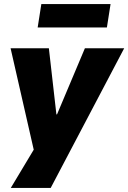

<svg xmlns="http://www.w3.org/2000/svg" viewBox="-20 -743 630 943"><path d="M33 180 156 -25 157 42 32 -506H220L257 -181H260L397 -506H590L229 180ZM165 -608 183 -723H523L505 -608Z"/></svg>

Font: Nunito Sans 7pt SemiCondensed Black
Style: Italic
Weight: 900
Width: 4
Italic angle: -9°
Designer: Vernon Adams
Foundry: Vernon Adams
Version: Version 3.101;gftools[0.9.27]